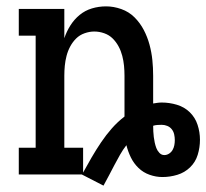

<svg xmlns="http://www.w3.org/2000/svg" viewBox="-20 -548 648 603"><path d="M237 0H39V-84H92V-436H39V-520H182V-428Q189 -449 201 -468Q213 -487 230 -501Q247 -515 268.5 -521.5Q290 -528 313 -528Q337 -528 361 -519.5Q385 -511 402.5 -493.5Q420 -476 431.5 -454Q443 -432 449.5 -408Q456 -384 458.5 -359.5Q461 -335 461 -310V-223Q467 -224 474 -225Q481 -226 488 -226Q512 -226 535.5 -219Q559 -212 576 -195.5Q593 -179 600.5 -156Q608 -133 608 -109Q608 -85 601 -62Q594 -39 577 -22.5Q560 -6 537 1Q514 8 490 8Q470 8 450 1Q430 -6 415 -20.5Q400 -35 391 -53.5Q382 -72 377 -92Q366 -78 357 -62Q348 -46 339.5 -30Q331 -14 322.5 2.5Q314 19 305 35ZM241 -6Q254 -30 268 -54Q282 -78 297.5 -101Q313 -124 331 -144.5Q349 -165 371 -182V-310Q371 -326 369.5 -341.5Q368 -357 364 -372.5Q360 -388 352.5 -402Q345 -416 334 -427Q323 -438 307.5 -443.5Q292 -449 276 -449Q261 -449 245.5 -443.5Q230 -438 219 -427Q208 -416 200.5 -402Q193 -388 189 -372.5Q185 -357 183.5 -341.5Q182 -326 182 -310V-84H241ZM496 -61Q504 -61 511 -65.5Q518 -70 522 -77Q526 -84 527.5 -92Q529 -100 529 -108Q529 -117 527 -126Q525 -135 519.5 -142Q514 -149 505.5 -152.5Q497 -156 488 -156Q481 -156 474 -155.5Q467 -155 461 -153Q461 -144 461.5 -135Q462 -126 463 -117.5Q464 -109 466 -100Q468 -91 471 -83Q474 -75 480.5 -68Q487 -61 496 -61Z"/></svg>

Font: Iosevka HT Medium Extended
Style: Regular
Weight: 500
Width: 7
Monospace: yes
Designer: Belleve Invis
Foundry: Belleve Invis
Version: Version 32.3.0; ttfautohint (v1.8.4)